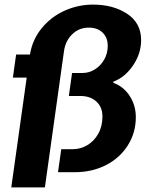

<svg xmlns="http://www.w3.org/2000/svg" viewBox="-20 -748 662 834"><path d="M593 -574Q593 -516 558.5 -464.5Q524 -413 472 -393L473 -388Q517 -372 543.5 -331Q570 -290 570 -239Q570 -172 535.5 -117Q501 -62 440.5 -31Q380 0 305 0H232L246 -100H297Q329 -100 358.5 -117Q388 -134 406.5 -166.5Q425 -199 425 -242Q425 -283 398.5 -307Q372 -331 330 -331H279L293 -431H339Q367 -431 392 -446.5Q417 -462 432.5 -489Q448 -516 448 -549Q448 -585 425.5 -606.5Q403 -628 366 -628Q323 -628 293.5 -599Q264 -570 258 -526L175 66H29L96 -411H36L50 -511H110Q121 -577 162 -626.5Q203 -676 261.5 -702Q320 -728 384 -728Q472 -728 532.5 -688Q593 -648 593 -574Z"/></svg>

Font: Chivo
Style: Bold Italic
Weight: 700
Italic angle: -8.05°
Designer: Hector Gatti
Foundry: Omnibus-Type
Version: Version 1.007